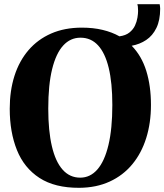

<svg xmlns="http://www.w3.org/2000/svg" viewBox="-20 -885 785 917"><path d="M358.5 12Q242 12.5 168.5 -35.2Q95 -83 60.8 -168.5Q26.5 -254 26.5 -365.5Q26.5 -452 49.2 -523Q72 -594 116.2 -645.5Q160.5 -697 224.5 -725Q288.5 -753 371 -753Q425.5 -753 470.2 -742.2Q515 -731.5 550.5 -711.5Q580.5 -715.5 598.2 -729.8Q616 -744 624.8 -763Q633.5 -782 636.5 -801Q639.5 -820 639.5 -832.5Q639.5 -847 638.5 -853.8Q637.5 -860.5 636 -865H742.5Q743.5 -860 744.2 -854.5Q745 -849 745 -843.5Q745 -788.5 727 -751.5Q709 -714.5 678.2 -694Q647.5 -673.5 609 -666.5Q656.5 -618 678.8 -546Q701 -474 701 -384Q701 -297.5 678.2 -225.2Q655.5 -153 611.5 -100Q567.5 -47 503.8 -17.8Q440 11.5 358.5 12ZM363 -36.5Q411 -36.5 445.2 -75.8Q479.5 -115 498 -192.5Q516.5 -270 516.5 -383.5Q516.5 -489.5 499.2 -560.8Q482 -632 448.2 -668.5Q414.5 -705 364.5 -705Q316 -705 281.8 -667.5Q247.5 -630 229 -555Q210.5 -480 210.5 -366Q210.5 -260 227.8 -186.5Q245 -113 279 -74.8Q313 -36.5 363 -36.5Z"/></svg>

Font: Merriweather 72pt ExtraBold
Style: Regular
Weight: 800
Version: Version 2.100